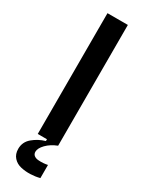

<svg xmlns="http://www.w3.org/2000/svg" viewBox="-221 -694 693 909"><g transform="rotate(30 125.5 -239.0)"><path d="M69.8 0V-660.2H181.2V-6.8V0Q146 13.7 124 36.4Q102.1 59.1 102.1 78.1Q102.1 90.8 110.8 97.9Q119.6 105 133.8 106.2Q147.9 107.4 160.4 106.4Q172.9 105.5 185.1 103V174.8Q160.6 181.2 134.3 182.1Q107.9 183.1 82.8 177.5Q57.6 171.9 41.3 153.8Q24.9 135.7 24.9 106.9Q24.9 69.3 54 44.9Q83 20.5 120.1 9.8V0Z"/></g></svg>

Font: Bricolage Grotesque Medium
Style: Regular
Weight: 500
Designer: Mathieu Triay
Foundry: Atelier Triay
Version: Version 1.000;gftools[0.9.30]